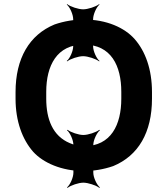

<svg xmlns="http://www.w3.org/2000/svg" viewBox="-20 -815 789 926"><path d="M429 -592V-722C429 -745 445 -781 460 -793L458 -795C443 -783 404 -770 381 -770C358 -770 319 -783 304 -795L302 -793C317 -781 333 -745 333 -722V-592C333 -569 317 -533 302 -521L304 -519C319 -531 358 -544 381 -544C404 -544 443 -531 458 -519L460 -521C445 -533 429 -569 429 -592ZM430 18V-116C430 -139 447 -175 462 -187L459 -189C444 -177 405 -164 382 -164C359 -164 321 -177 306 -189L303 -187C318 -175 334 -139 334 -116V18C334 41 318 77 303 89L306 91C321 79 359 66 382 66C405 66 444 79 459 91L462 89C447 77 430 41 430 18ZM713 -339V-371C713 -481 681 -568 629 -627C581 -681 495 -721 384 -721C339 -721 289 -713 243 -697C122 -647 55 -534 55 -371V-339C55 -230 88 -142 140 -83C188 -30 277 10 385 10C430 10 480 2 526 -14C647 -64 713 -176 713 -339ZM385 -110C360 -110 339 -115 316 -125C235 -159 203 -239 203 -339V-372C203 -498 254 -600 384 -600C516 -600 565 -498 565 -372V-339C565 -214 516 -110 385 -110Z"/></svg>

Font: Asimov
Style: EdgeWide
Weight: 500
Designer: Google
Version: Version 2.000980: 2014